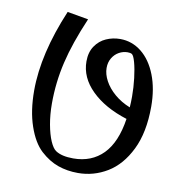

<svg xmlns="http://www.w3.org/2000/svg" viewBox="-72 -679 725 755"><g transform="rotate(10 290.0 -301.5)"><path d="M526.4 -300.3Q526.4 -197.3 492.4 -128.2Q458.5 -59.1 404.3 -26.4Q350.1 6.3 287.6 6.3Q244.6 6.3 207.8 -6.6Q170.9 -19.5 137.2 -50.3Q103.5 -81.5 82.8 -142.1Q62 -202.6 62 -283.2Q62 -430.2 138.2 -610.4L222.2 -595.7Q177.7 -492.2 158.7 -410.9Q139.6 -329.6 139.6 -245.6Q139.6 -200.7 146.7 -161.9Q153.8 -123 165 -97.4Q176.3 -71.8 188.5 -63.5Q212.9 -46.9 259.3 -46.9Q332.5 -46.9 378.7 -94Q424.8 -141.1 439 -236.3Q349.1 -264.6 296.9 -316.2Q244.6 -367.7 244.6 -432.1Q244.6 -468.8 261.5 -493.4Q278.3 -518.1 304.7 -529.8Q331.1 -541.5 360.4 -541.5Q407.7 -541.5 445.6 -511.5Q483.4 -481.4 504.9 -426.5Q526.4 -371.6 526.4 -300.3ZM443.8 -283.2Q445.3 -303.7 445.3 -326.7Q445.3 -362.8 440.9 -399.7Q436.5 -436.5 429.4 -461.9Q422.4 -487.3 415 -491.7Q408.7 -495.1 397.9 -495.1Q380.4 -495.1 364 -486.1Q347.7 -477.1 337.4 -460Q327.1 -442.9 327.1 -420.4Q327.1 -395.5 341.3 -369.1Q355.5 -342.8 381.8 -320.1Q408.2 -297.4 443.8 -283.2Z"/></g></svg>

Font: Vesper Libre
Style: Regular
Weight: 400
Designer: Robert Keller & Kimya Gandhi
Foundry: Mota Italic
Version: Version 1.058